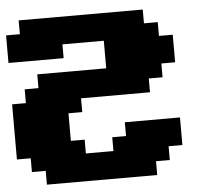

<svg xmlns="http://www.w3.org/2000/svg" viewBox="-53 -683 980 867"><g transform="rotate(-5 437.5 -250.0)"><path d="M125 125H625V62.5H687.5V0H750V-125H500V-62.5H437.5V0H312.5V-62.5H250V-187.5H312.5V-250H625V-312.5H687.5V-375H750V-500H687.5V-562.5H625V-625H62.5V-562.5H0V-437.5H250V-500H437.5V-375H125V-312.5H62.5V-250H0V0H62.5V62.5H125Z"/></g></svg>

Font: Faithful 32x
Style: Bold
Weight: 400
Foundry: Faithful Resource Pack
Version: Version 1.0; January 27, 2023